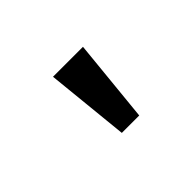

<svg xmlns="http://www.w3.org/2000/svg" viewBox="-52 -836 503 503"><g transform="rotate(-45 200.0 -584.0)"><path d="M179.5 -468.5 156 -700H267L244 -468.5Z"/></g></svg>

Font: Trispace SemiCondensed
Style: Regular
Weight: 400
Width: 4
Designer: Tyler Finck
Foundry: Etcetera Type Company
Version: Version 1.210; ttfautohint (v1.8.3)